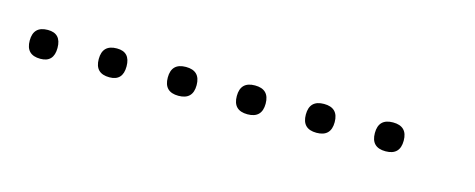

<svg xmlns="http://www.w3.org/2000/svg" viewBox="-21 -354 445 180"><g transform="rotate(15 201.0 -264.0)"><path d="M14 -250Q0 -250 0 -264Q0 -278 14 -278Q27 -278 27 -264Q27 -250 14 -250ZM81 -250Q67 -250 67 -264Q67 -278 81 -278Q94 -278 94 -264Q94 -250 81 -250ZM148 -250Q134 -250 134 -264Q134 -278 148 -278Q162 -278 162 -264Q162 -250 148 -250ZM215 -250Q201 -250 201 -264Q201 -278 215 -278Q229 -278 229 -264Q229 -250 215 -250ZM282 -250Q268 -250 268 -264Q268 -278 282 -278Q296 -278 296 -264Q296 -250 282 -250ZM349 -250Q335 -250 335 -264Q335 -278 349 -278Q363 -278 363 -264Q363 -250 349 -250Z"/></g></svg>

Font: FRB American Cursive Just Xheight
Style: Italic
Weight: 400
Italic angle: -25°
Version: Version 2.0;Modular Font Editor K font №1